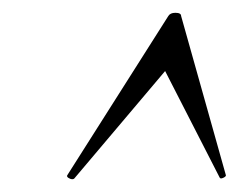

<svg xmlns="http://www.w3.org/2000/svg" viewBox="-20 -654 393 300"><path d="M93 -374Q90 -374 87 -376Q84 -378 85 -380L243 -629Q246 -634 254 -634Q263 -634 263 -629L333 -380Q333 -378 328.5 -376Q324 -374 323 -377L238 -543L96 -375Q95 -374 93 -374Z"/></svg>

Font: Cormorant Infant
Style: Italic
Weight: 400
Italic angle: -10°
Designer: Christian Thalmann (Catharsis Fonts)
Foundry: Catharsis Fonts
Version: Version 4.000